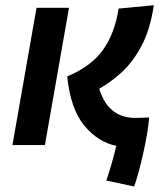

<svg xmlns="http://www.w3.org/2000/svg" viewBox="-20 -547 626 724"><path d="M485.8 156.2 380.9 133.8Q393.1 98.6 402.3 65.2Q411.6 31.7 418.5 2.9Q348.6 -11.2 297.1 -74.5Q245.6 -137.7 233.4 -258.8Q325.2 -297.4 369.1 -359.9Q413.1 -422.4 427.2 -514.6L560.1 -527.3Q545.9 -433.1 512.2 -371.3Q478.5 -309.6 436.3 -272Q394 -234.4 354 -212.4Q367.7 -168.9 389.4 -145Q411.1 -121.1 436 -111.8Q460.9 -102.5 484.4 -102.5Q500 -102.5 509.3 -102.8Q518.6 -103 542.5 -104Q540.5 -76.7 534.4 -41Q528.3 -5.4 520 31.7Q511.7 68.8 502.7 101.8Q493.7 134.8 485.8 156.2ZM26.9 0 117.7 -517.6H240.2L149.4 0Z"/></svg>

Font: CaskaydiaCove NFP SemiBold
Style: Italic
Weight: 600
Italic angle: -10°
Designer: Aaron Bell
Foundry: Saja Typeworks
Version: Version 2111.001; VTT 6.35;Nerd Fonts 3.1.1